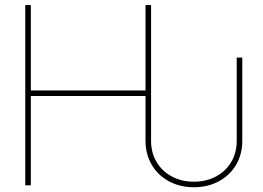

<svg xmlns="http://www.w3.org/2000/svg" viewBox="-20 -748 1063 775"><path d="M567.4 -179.7V-360.4H104.5V0H82V-727.5H104.5V-382.8H567.4V-727.5H589.8V-179.7Q589.8 -130.9 612.3 -93.5Q634.8 -56.2 674.1 -35.4Q713.4 -14.6 762.7 -14.6Q812 -14.6 851.3 -35.4Q890.6 -56.2 913.1 -93.5Q935.5 -130.9 935.5 -179.7V-515.6H958V-179.7Q958 -125 932.6 -82.3Q907.2 -39.6 862.8 -15.9Q818.4 7.8 762.7 7.8Q707 7.8 662.6 -15.9Q618.2 -39.6 592.8 -82.3Q567.4 -125 567.4 -179.7Z"/></svg>

Font: Intratopia Thin
Style: Regular
Weight: 100
Designer: Rasmus Andersson
Foundry: rsms
Version: Version 3.000;Glyphs 3.2.3 (3260)